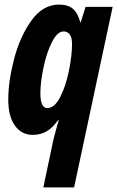

<svg xmlns="http://www.w3.org/2000/svg" viewBox="-20 -578 511 837"><path d="M213 30Q222 -6 236 -54H233Q209 -20 182.5 -5Q156 10 123 10Q74 10 45 -30.5Q16 -71 16 -144Q16 -223 41.5 -321Q67 -419 117 -488.5Q167 -558 237 -558Q276 -558 297.5 -540Q319 -522 330 -481H332L353 -548H471L303 239H169ZM294 -387Q294 -413 284.5 -427Q275 -441 257 -441Q230 -441 206.5 -394.5Q183 -348 169.5 -283.5Q156 -219 156 -171Q156 -107 186 -107Q218 -107 242.5 -155Q267 -203 280.5 -269.5Q294 -336 294 -387Z"/></svg>

Font: Noto Sans Display Ex Bold Cond
Style: Italic
Weight: 800
Width: 3
Italic angle: -12°
Designer: Monotype Design team
Foundry: Monotype Imaging Inc.
Version: Version 1.000